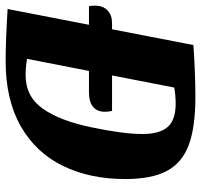

<svg xmlns="http://www.w3.org/2000/svg" viewBox="-41 -671 714 682"><g transform="rotate(90 316.0 -330.0)"><path d="M611 -418Q611 -292 564 -196Q517 -100 423 -46.5Q329 7 192 7Q156 7 105 5Q54 3 7 0L63 -289H-3Q-5 -297 -5 -314Q-4 -340 12.5 -355.5Q29 -371 57 -371H79L135 -660Q236 -667 320 -667Q427 -667 490 -643.5Q553 -620 582 -566Q611 -512 611 -418ZM451 -479Q451 -540 426 -568.5Q401 -597 343 -597Q316 -597 286 -592L243 -371H369Q372 -359 372 -345Q372 -319 355 -304Q338 -289 303 -289H227L184 -69Q214 -64 242 -64Q318 -64 361 -125Q404 -186 427 -297Q451 -411 451 -479Z"/></g></svg>

Font: Sansita
Style: Bold Italic
Weight: 700
Italic angle: -11°
Designer: Pablo Cosgaya
Foundry: Omnibus-Type
Version: Version 1.006